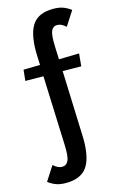

<svg xmlns="http://www.w3.org/2000/svg" viewBox="-147 -770 695 1119"><g transform="rotate(-15 200.5 -211.0)"><path d="M252 -418 374 -421 367 -345 255 -346 269 39 270 72Q270 186 231.5 237.5Q193 289 106 289Q72 289 48 280.5Q24 272 0 254L56 167Q82 192 108 192Q134 192 146 167Q158 142 155 71L139 -346L30 -347L37 -413L137 -415L135 -461L134 -496Q134 -609 171.5 -660Q209 -711 295 -711Q329 -711 353 -702.5Q377 -694 401 -676L345 -589Q319 -614 293 -614Q268 -614 257 -589.5Q246 -565 249 -493Z"/></g></svg>

Font: Ysabeau SC
Style: Bold
Weight: 700
Designer: Christian Thalmann (Catharsis Fonts)
Version: Version 0.003